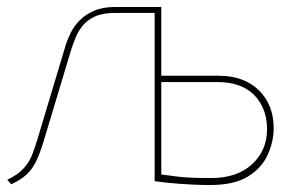

<svg xmlns="http://www.w3.org/2000/svg" viewBox="-20 -520 836 550"><path d="M606 -303H442V-500H309Q274 -500 249 -489Q224 -478 208 -461.5Q192 -445 182.5 -426Q173 -407 168 -390L86 -117Q80 -97 72 -76.5Q64 -56 48 -38Q32 -20 1 -5L12 8Q40 -5 56.5 -20.5Q73 -36 83.5 -58Q94 -80 104 -112L184 -378Q189 -393 196 -411Q203 -429 216 -445.5Q229 -462 251.5 -472.5Q274 -483 309 -483H423V-1Q426 -1 435.5 0.5Q445 2 460 3.5Q475 5 494.5 6.5Q514 8 536 9Q558 10 582 10Q651 10 690.5 -14.5Q730 -39 747 -77Q764 -115 764 -153Q764 -186 753.5 -213Q743 -240 722.5 -260.5Q702 -281 673 -292Q644 -303 606 -303ZM585 -10Q551 -10 528 -11Q505 -12 489.5 -14Q474 -16 463 -17.5Q452 -19 442 -20V-285H602Q638 -285 665 -275Q692 -265 709.5 -246.5Q727 -228 736 -203.5Q745 -179 745 -150Q745 -89 702 -49.5Q659 -10 585 -10Z"/></svg>

Font: Advent Pro Thin
Style: Regular
Weight: 250
Version: Version 3.000